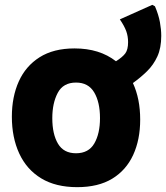

<svg xmlns="http://www.w3.org/2000/svg" viewBox="-20 -763 686 793"><path d="M299 10Q210 10 150 -26.5Q90 -63 59.5 -129Q29 -195 29 -281Q29 -363 57.5 -426.5Q86 -490 143.5 -526.5Q201 -563 288 -563Q391 -563 459 -510Q486 -527 497.5 -542.5Q509 -558 509 -589Q509 -613 501.5 -634Q494 -655 475 -683L609 -743L620 -737Q635 -702 640.5 -671.5Q646 -641 646 -615Q646 -565 630 -530Q614 -495 587.5 -469Q561 -443 529 -420Q559 -355 559 -269Q559 -186 530 -123Q501 -60 443.5 -25Q386 10 299 10ZM294 -130Q346 -130 369.5 -170.5Q393 -211 393 -275Q393 -341 369 -381.5Q345 -422 294 -422Q241 -422 218.5 -379.5Q196 -337 196 -275Q196 -209 219.5 -169.5Q243 -130 294 -130Z"/></svg>

Font: Noto Sans Mono Black
Style: Regular
Weight: 900
Designer: Monotype Design Team
Foundry: Monotype Imaging Inc.
Version: Version 2.014